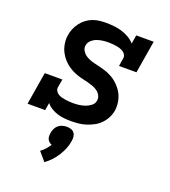

<svg xmlns="http://www.w3.org/2000/svg" viewBox="-143 -642 887 1004"><g transform="rotate(20 300.0 -140.5)"><path d="M276 8Q257 8 237 6Q217 4 199 -2Q181 -8 165 -18Q149 -28 138 -42L131 0H33L63 -181H161L153 -136Q151 -125 156.5 -115.5Q162 -106 170.5 -100.5Q179 -95 189.5 -92Q200 -89 210.5 -87.5Q221 -86 232 -85Q243 -84 254 -84Q271 -84 287.5 -86Q304 -88 320.5 -93.5Q337 -99 352 -110.5Q367 -122 369 -139Q372 -155 364.5 -168.5Q357 -182 345 -190.5Q333 -199 319 -204Q305 -209 290 -213Q275 -217 260.5 -220Q246 -223 231.5 -228Q217 -233 203.5 -239.5Q190 -246 178 -254.5Q166 -263 155.5 -273Q145 -283 136.5 -295Q128 -307 121.5 -320Q115 -333 111.5 -348Q108 -363 107 -378.5Q106 -394 109 -410Q112 -429 119.5 -446.5Q127 -464 139 -480Q151 -496 167 -508Q183 -520 201.5 -527Q220 -534 238.5 -536Q257 -538 275 -538Q298 -538 320.5 -535.5Q343 -533 364 -526.5Q385 -520 404 -509Q423 -498 437 -482L445 -530H542L512 -349H415L422 -394Q424 -405 418.5 -414.5Q413 -424 404.5 -429Q396 -434 386 -437.5Q376 -441 365 -442.5Q354 -444 343.5 -445Q333 -446 322 -446Q306 -446 290 -444Q274 -442 258.5 -436.5Q243 -431 230 -419.5Q217 -408 214 -392Q211 -376 218.5 -362.5Q226 -349 237.5 -340.5Q249 -332 263 -326.5Q277 -321 292 -317.5Q307 -314 321.5 -310.5Q336 -307 350.5 -302.5Q365 -298 378.5 -291.5Q392 -285 404 -277Q416 -269 426.5 -258.5Q437 -248 446 -236.5Q455 -225 461.5 -211.5Q468 -198 471.5 -184Q475 -170 476 -154Q477 -138 475 -123Q471 -101 461 -81.5Q451 -62 435.5 -46Q420 -30 400 -19.5Q380 -9 359.5 -2.5Q339 4 318 6Q297 8 276 8ZM220 257 179 209Q193 199 204.5 186Q216 173 225 159Q217 156 210.5 150.5Q204 145 200.5 137Q197 129 197 120.5Q197 112 198 103Q200 91 205.5 79Q211 67 221 58.5Q231 50 243.5 46.5Q256 43 268 43Q280 43 291 46.5Q302 50 309 58.5Q316 67 317.5 79Q319 91 317 103Q314 125 305.5 146.5Q297 168 284.5 188Q272 208 256 225.5Q240 243 220 257Z"/></g></svg>

Font: Iosevka Curly Slab SmBdExObl
Style: Regular
Weight: 600
Width: 7
Italic angle: -9°
Monospace: yes
Designer: Belleve Invis
Foundry: Belleve Invis
Version: Version 11.1.0; ttfautohint (v1.8.3)